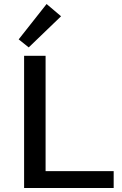

<svg xmlns="http://www.w3.org/2000/svg" viewBox="-20 -936 607 956"><path d="M284 -855 123 -700 73 -740 212 -916ZM207 -84H546V0H100V-658H207Z"/></svg>

Font: EauTestText Semibold
Style: Regular
Weight: 600
Designer: Christian Thalmann (Catharsis Fonts)
Version: Version 0.001;PS 000.001;hotconv 1.0.88;makeotf.lib2.5.64775